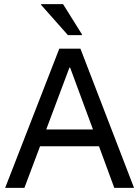

<svg xmlns="http://www.w3.org/2000/svg" viewBox="-20 -911 675 931"><path d="M5 0 267.5 -675H370L630 0H534.2L460 -201.7H174.2L98.3 0ZM204.2 -283.3H430.8L320 -583.3H316.7ZM309.2 -740.8 179.2 -887.5V-890.8H285.8L377.5 -744.2V-740.8Z"/></svg>

Font: Funnel Sans
Style: Regular
Weight: 400
Designer: NORD ID, Kristian Moeller
Foundry: Dicotype
Version: Version 1.000